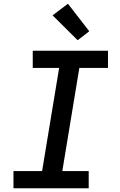

<svg xmlns="http://www.w3.org/2000/svg" viewBox="-20 -1006 640 1026"><path d="M52 0V-92H205L296 -643H155V-735H557V-643H404L313 -92H454V0ZM395 -791 261 -924 343 -986 457 -839Z"/></svg>

Font: Iosevka Slab SmBdExObl
Style: Regular
Weight: 600
Width: 7
Italic angle: -9°
Monospace: yes
Designer: Belleve Invis
Foundry: Belleve Invis
Version: Version 11.1.0; ttfautohint (v1.8.3)